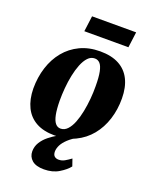

<svg xmlns="http://www.w3.org/2000/svg" viewBox="-172 -827 918 1148"><g transform="rotate(20 287.0 -253.0)"><path d="M328.5 -552Q400.5 -552 448.5 -526.2Q496.5 -500.5 521 -451.2Q545.5 -402 546 -331.5Q546.5 -261 526.5 -198.2Q506.5 -135.5 467.5 -88Q428.5 -40.5 371.8 -13.2Q315 14 242 14Q172 14 124.5 -12.2Q77 -38.5 52.8 -88Q28.5 -137.5 27.5 -206.5Q27.5 -278.5 47.5 -341.2Q67.5 -404 106.2 -451.2Q145 -498.5 201 -525.2Q257 -552 328.5 -552ZM312.5 -501Q287.5 -501 269 -481.2Q250.5 -461.5 237.2 -428.2Q224 -395 215.8 -354.8Q207.5 -314.5 204 -272.5Q200.5 -230.5 200.5 -193.5Q201 -138 208 -103.5Q215 -69 228.5 -52.8Q242 -36.5 261.5 -36.5Q286.5 -36.5 305.2 -56.5Q324 -76.5 337 -109.8Q350 -143 358 -183.5Q366 -224 369.8 -266.2Q373.5 -308.5 373 -346Q373 -403.5 366 -437.5Q359 -471.5 345.8 -486.2Q332.5 -501 312.5 -501ZM251.5 226.5Q200.5 226.5 175.2 204.5Q150 182.5 150 148.5Q150 117.5 166 91.5Q182 65.5 208 44.5Q234 23.5 264 6.8Q294 -10 322 -23L344.5 -33.5L382.5 -23Q345 -2 322 19.8Q299 41.5 288.5 62.2Q278 83 277.5 103Q277.5 123.5 287.8 132.8Q298 142 314.5 142Q335 142 352.2 132.2Q369.5 122.5 390.5 107L406 152Q386 178 346.2 202.2Q306.5 226.5 251.5 226.5ZM210 -732H490.5L477.5 -632.5H197Z"/></g></svg>

Font: Merriweather 60pt Black
Style: Italic
Weight: 900
Italic angle: -7.8°
Version: Version 2.101